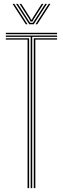

<svg xmlns="http://www.w3.org/2000/svg" viewBox="-20 -969 324 989"><path d="M138 0V-779H10V-786H274V-779H146V0ZM122 0V-765H10V-772H130V0ZM154 0V-772H274V-765H162V0ZM10 -793V-800H274V-793ZM44.8 -949H53.8L121.8 -844H112.8ZM62.8 -949H71.8L125 -866.5L135.2 -851.5H149.2L159.2 -866.5L212.8 -949H221.8L153.8 -844H130.8ZM80.8 -949H89.8L136.5 -875.8L139.2 -868H145.2L148 -875.8L194.8 -949H203.8L154.2 -871.2L147.2 -858.2H137.2L130.5 -871.2ZM230.8 -949H239.8L171.8 -844H162.8Z"/></svg>

Font: Big Shoulders Inline Text SC Thin
Style: Regular
Weight: 100
Designer: Patric King
Foundry: XO Type Co
Version: Version 2.002